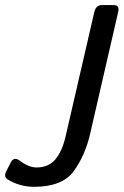

<svg xmlns="http://www.w3.org/2000/svg" viewBox="-38 -720 486 755"><path d="M-7.3 -14.2Q-24.4 -24.4 -13.7 -45.9L3.9 -80.6Q16.6 -106 41 -87.4Q75.2 -61.5 105.5 -61.5Q152.8 -61.5 179.7 -93.3Q206.5 -125 220.2 -184.6L333 -673.3Q339.4 -700.2 363.8 -700.2H408.7Q433.1 -700.2 426.8 -673.3L316.9 -195.8Q297.4 -109.9 252.4 -47.6Q207.5 14.6 96.2 14.6Q39.6 14.6 -7.3 -14.2Z"/></svg>

Font: Istok Web
Style: Italic
Weight: 400
Italic angle: -13°
Designer: Andrey V. Panov
Foundry: Andrey V. Panov
Version: Version 1.0.2g